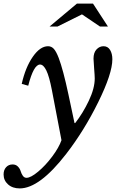

<svg xmlns="http://www.w3.org/2000/svg" viewBox="-131 -800 665 1080"><path d="M214.8 -11.2 161.1 -292Q146 -370.6 129.6 -403.8Q113.3 -437 94.2 -437Q58.1 -437 27.8 -317.9L-8.8 -328.1Q12.2 -421.4 53.5 -480.7Q94.7 -540 139.2 -540Q158.2 -540 171.6 -525.4Q185.1 -510.7 199.2 -474.1Q224.1 -408.7 253.9 -269L288.1 -107.9H292Q335 -162.6 368.4 -232.9Q401.9 -303.2 401.9 -358.9Q401.9 -373 398.4 -416.3Q395 -459.5 395 -470.2Q395 -503.9 411.9 -522Q428.7 -540 451.2 -540Q475.6 -540 488.3 -519Q501 -498 501 -466.8Q501 -386.7 421.9 -226.1Q342.8 -65.4 241.2 65.9Q91.3 259.8 -20 259.8Q-60.5 259.8 -85.7 237.3Q-110.8 214.8 -110.8 181.2Q-110.8 156.2 -96.7 140.6Q-82.5 125 -60.1 125Q-42 125 -30.5 136.7Q-19 148.4 -14.9 162.6Q-10.7 176.8 -2.7 188.5Q5.4 200.2 18.1 200.2Q42 200.2 83.5 165.5Q125 130.9 162.6 80.6Q200.2 30.3 214.8 -11.2ZM301.8 -779.8H392.1L476.1 -650.9H431.2L330.1 -719.2L192.9 -650.9H147.9Z"/></svg>

Font: Libre Baskerville
Style: Italic
Weight: 400
Designer: Pablo Impallari, Rodrigo Fuenzalida
Foundry: Pablo Impallari, Rodrigo Fuenzalida
Version: Version 1.000